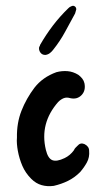

<svg xmlns="http://www.w3.org/2000/svg" viewBox="-20 -635 363 657"><path d="M38 -164Q37 -214 53.5 -256Q70 -298 98 -335Q126 -371 173 -388Q192 -393 211 -391.5Q230 -390 248 -379Q256 -373 261.5 -366Q267 -359 269 -350Q274 -325 259 -309.5Q244 -294 221 -299Q208 -303 198 -299Q188 -295 179 -286Q115 -213 137 -122Q144 -93 159 -87Q174 -81 201 -94Q220 -103 233 -121Q235 -126 238 -129Q241 -132 245 -136Q255 -148 269 -142Q285 -134 285 -119Q287 -97 277.5 -79.5Q268 -62 254 -46Q235 -27 212.5 -16Q190 -5 164 1Q142 4 122.5 -1.5Q103 -7 87 -23Q67 -43 56.5 -67.5Q46 -92 41 -119Q39 -130 38 -142Q37 -154 38 -164ZM135 -447Q124 -447 118 -455.5Q112 -464 114 -474Q115 -476 116 -477.5Q117 -479 117 -481Q137 -516 161 -547.5Q185 -579 214 -607Q219 -612 223 -613Q230 -617 235.5 -613.5Q241 -610 241 -603Q240 -599 239 -596Q238 -593 237 -589Q220 -558 203 -526.5Q186 -495 163 -466Q158 -459 151 -453.5Q144 -448 135 -447Z"/></svg>

Font: Delicious Handrawn
Style: Regular
Weight: 400
Designer: Agung Rohmat
Foundry: Agung Rohmat
Version: Version 1.002; ttfautohint (v1.8.4.7-5d5b);gftools[0.9.27]